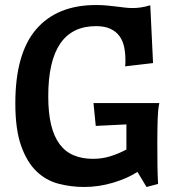

<svg xmlns="http://www.w3.org/2000/svg" viewBox="-20 -732 697 764"><path d="M614 -322Q611 -308 609.5 -293Q608 -278 607.5 -260.5Q607 -243 606.5 -221Q606 -199 606 -171Q606 -113 606.5 -75Q607 -37 609 0L563 12L527 -48Q487 -22 430 -5Q373 12 315 12Q262 12 212.5 -1Q163 -14 125 -50.5Q87 -87 64 -152Q41 -217 41 -321Q41 -519 124 -615.5Q207 -712 362 -712Q386 -712 406 -710Q426 -708 443 -706Q460 -704 476 -702Q492 -700 508 -700Q524 -700 541 -702.5Q558 -705 578 -711L589 -481L478 -468Q479 -475 479 -481.5Q479 -488 479 -495Q479 -521 474 -545Q469 -569 456 -587.5Q443 -606 420 -617Q397 -628 362 -628Q172 -628 172 -349Q172 -282 183.5 -235Q195 -188 217.5 -158Q240 -128 273.5 -114Q307 -100 350 -100Q386 -100 418.5 -110Q451 -120 483 -137V-237L361 -231L352 -322H614Z"/></svg>

Font: Cantora One
Style: Regular
Weight: 400
Designer: Pablo Impallari, Rodrigo Fuenzalida
Foundry: Pablo Impallari
Version: Version 1.002; ttfautohint (v0.8) -G 200 -r 50